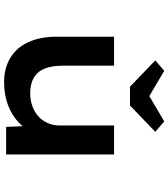

<svg xmlns="http://www.w3.org/2000/svg" viewBox="38 -853 825 941"><g transform="rotate(90 450.5 -382.5)"><path d="M382 10Q315 10 264.5 -20Q214 -50 187 -108Q160 -166 160 -246V-529H302V-276Q302 -225 316 -189.5Q330 -154 360.5 -136Q391 -118 437 -118Q470 -118 498.5 -128Q527 -138 548.5 -156.5Q570 -175 582.5 -202.5Q595 -230 595 -262V-529H737V0H602L597 -109L623 -121Q610 -89 577 -58.5Q544 -28 494.5 -9Q445 10 382 10ZM405 -607 276 -731 327 -775 466 -693H436L575 -775L626 -731L497 -607Z"/></g></svg>

Font: Lexend Peta SemiBold
Style: Regular
Weight: 600
Designer: Bonnie Shaver-Troup, Thomas Jockin
Foundry: Lexend
Version: Version 1.007